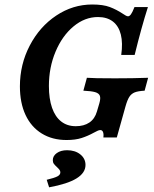

<svg xmlns="http://www.w3.org/2000/svg" viewBox="-20 -602 674 841"><path d="M67.2 -223.6Q67.2 -320 110.4 -402.6Q153.5 -485.2 226.2 -533.7Q299 -582.3 384.2 -582.3Q431.6 -582.3 461 -571.2Q490.3 -560.1 517.2 -542.3Q524.2 -537.5 530.3 -534.1Q536.4 -530.6 540.8 -530.6Q547.3 -530.6 553.7 -539.5Q560.2 -548.4 569 -571H627.9Q599.7 -483.1 569.8 -361.3H511Q518.5 -413.3 509.3 -450.6Q500 -487.9 474.5 -507.7Q448.9 -527.4 409.1 -527.4Q351.4 -527.4 302 -486.3Q252.6 -445.2 223.4 -375.8Q194.2 -306.5 194.2 -225.4Q194.2 -169.4 208 -129.8Q221.8 -90.3 248.1 -69.8Q274.4 -49.2 312 -49.2Q347.8 -49.2 371.5 -65.3Q395.2 -81.4 404.5 -113.4L415.3 -150Q421.4 -171.3 417.4 -182.4Q413.4 -193.5 396.7 -198.4Q379.9 -203.2 345.2 -204.8L360.6 -261.3Q387.9 -258.9 483.8 -258.9Q562.5 -258.9 628.8 -261.3L613.5 -204.8Q584.9 -203.2 570.1 -197.4Q555.4 -191.5 546.5 -177.8Q537.6 -164.1 529.6 -135.5L491.7 0H432.8Q434.7 -15.7 431.1 -24Q427.6 -32.3 419.4 -32.3Q414 -32.3 406.7 -28.8Q399.3 -25.4 391.2 -20.9Q364 -6 337 2.6Q310 11.3 271.5 11.3Q209.1 11.3 162.9 -17.2Q116.7 -45.6 91.9 -98.4Q67.2 -151.3 67.2 -223.6ZM244.3 153.2Q244.3 146.8 240.9 142.2Q237.5 137.5 229.4 129.8Q220.2 121.5 215.7 115.2Q211.3 108.9 211.3 99.6Q211.3 81 228.8 68.5Q246.4 56 273.7 56Q309.1 56 331.8 74.3Q354.5 92.6 354.5 120.5Q354.5 155.2 315.1 179.5Q275.7 203.8 195.1 218.5L184.6 185.5Q218.5 177.4 231.4 170.6Q244.3 163.7 244.3 153.2Z"/></svg>

Font: Playfair Micro SmCond SmLight
Style: Italic
Weight: 360
Width: 4
Italic angle: -15.6°
Designer: Claus Eggers Sørensen
Foundry: Claus Eggers Sørensen
Version: Version 2.203;Glyphs 3.3 (3326)